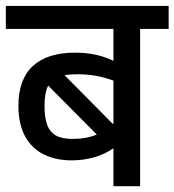

<svg xmlns="http://www.w3.org/2000/svg" viewBox="-29 -644 603 664"><path d="M554.2 -543.9H455.6V0H363.3V-131.3Q333.5 -110.4 296.4 -99.9Q259.3 -89.4 218.8 -89.4Q164.6 -89.4 123 -109.6Q81.5 -129.9 58.1 -172.1Q34.7 -214.4 34.7 -278.3Q34.7 -369.6 84.7 -415.8Q134.8 -461.9 230.5 -461.9Q268.1 -461.9 300.3 -455.1Q332.5 -448.2 363.3 -433.6V-543.9H-8.8V-623.5H554.2ZM240.2 -387.2Q211.9 -387.2 194.3 -383.8L361.3 -215.3Q363.3 -217.3 363.3 -217.3V-365.2Q303.7 -387.2 240.2 -387.2ZM221.7 -163.6Q270.5 -163.6 305.7 -178.7L137.7 -347.7Q125 -324.7 125 -277.3Q125 -236.8 134.3 -211.9Q143.6 -187 164.6 -175.3Q185.5 -163.6 221.7 -163.6Z"/></svg>

Font: Varta SemiBold
Style: Regular
Weight: 600
Designer: Joana Correia, Viktoriya Grabowska, Eben Sorkin
Foundry: Sorkin Type
Version: Version 1.003; ttfautohint (v1.3) -l 8 -r 24 -G 200 -x 12 -H